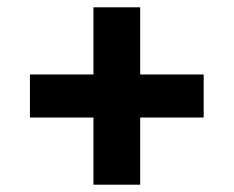

<svg xmlns="http://www.w3.org/2000/svg" viewBox="-20 -568 640 526"><path d="M236 -62V-246H62V-364H236V-548H364V-364H538V-246H364V-62Z"/></svg>

Font: iA Writer Mono V
Style: Regular
Weight: 400
Designer: Mike Abbink, Paul van der Laan, Pieter van Rosmalen
Foundry: Bold Monday
Version: Version 2.000